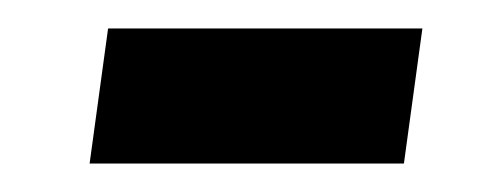

<svg xmlns="http://www.w3.org/2000/svg" viewBox="-20 -325 353 135"><path d="M43 -210 56 -305H277L264 -210Z"/></svg>

Font: Rosario
Style: Bold Italic
Weight: 700
Italic angle: -8.05°
Designer: Hector Gatti
Foundry: Omnibus Type
Version: Version 1.101; ttfautohint (v1.8.1.43-b0c9)